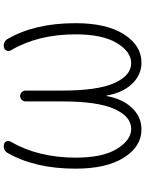

<svg xmlns="http://www.w3.org/2000/svg" viewBox="107 -905 786 1040"><g transform="rotate(-90 500.0 -385.0)"><path d="M502 -201.2Q502 -201.2 501 -201.2Q500 -201.2 500 -201.2Q484.4 -116.2 439.5 -67.4Q389.6 -11.7 319.3 -11.7Q226.6 -11.7 166.5 -106.4Q106.4 -201.2 106.4 -369.1Q106.4 -588.9 192.4 -738.3Q199.2 -750 212.9 -754.9Q219.7 -757.8 227.5 -757.8Q233.4 -757.8 239.3 -755.9Q251 -752.9 254.9 -741.7Q258.8 -730.5 252.9 -720.7Q167 -573.2 166 -369.1Q166 -222.7 213.4 -145Q260.7 -67.4 322.3 -67.4Q388.7 -67.4 429.7 -158.2Q470.7 -249 470.7 -442.4V-639.6Q470.7 -651.4 479.5 -660.2Q488.3 -668.9 500 -668.9Q511.7 -668.9 520.5 -660.2Q529.3 -651.4 529.3 -639.6V-442.4Q529.3 -249 570.3 -158.2Q611.3 -67.4 677.7 -67.4Q740.2 -67.4 787.1 -145.5Q834 -223.6 834 -369.1Q834 -572.3 747.1 -719.7Q741.2 -730.5 745.6 -741.7Q750 -752.9 761.7 -755.9Q767.6 -757.8 773.4 -757.8Q781.2 -757.8 788.1 -754.9Q801.8 -750 808.6 -737.3Q894.5 -589.8 894.5 -369.1Q894.5 -201.2 834 -106.4Q773.4 -11.7 680.7 -11.7Q611.3 -11.7 561.5 -67.4Q517.6 -116.2 502 -201.2Z"/></g></svg>

Font: Rounded-L Mgen+ 1mn light
Style: Regular
Weight: 200
Designer: [Source Han Sans]
Ryoko NISHIZUKA  (kana & ideographs); Paul D. Hunt (Latin, Greek & Cyrillic); Wenlong ZHANG  (bopomofo
Version: Version 1.059.20150602